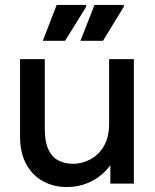

<svg xmlns="http://www.w3.org/2000/svg" viewBox="-20 -742 626 776"><path d="M521 -503V0H426V-135L453 -127Q438 -84 408 -52.5Q378 -21 337.5 -3.5Q297 14 250 14Q197 14 154 -9.5Q111 -33 86 -78.5Q61 -124 61 -191V-503H161V-219Q161 -169 175.5 -138Q190 -107 216 -93.5Q242 -80 276 -80Q310 -80 343.5 -97Q377 -114 399 -150Q421 -186 421 -243V-503ZM305 -577 362 -722H480V-714L396 -577ZM153 -577 209 -722H328V-714L243 -577Z"/></svg>

Font: Fustat SemiBold
Style: Regular
Weight: 600
Designer: Mohamed Gaber, Khaled Hosny, Laura Garcia Mut
Foundry: Kief Type Foundry, Alif Type Foundry, Hard Type Foundry
Version: Version 1.007